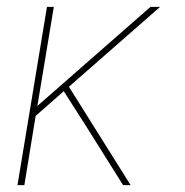

<svg xmlns="http://www.w3.org/2000/svg" viewBox="-20 -540 540 560"><path d="M31 0 117 -520H137L89 -231L419 -520H447L181 -287L361 0H339L233 -169L166 -274L84 -202L51 0Z"/></svg>

Font: Iosevka SS04 Thin
Style: Italic
Weight: 100
Italic angle: -9°
Monospace: yes
Designer: Belleve Invis
Foundry: Belleve Invis
Version: Version 19.0.0; ttfautohint (v1.8.4)